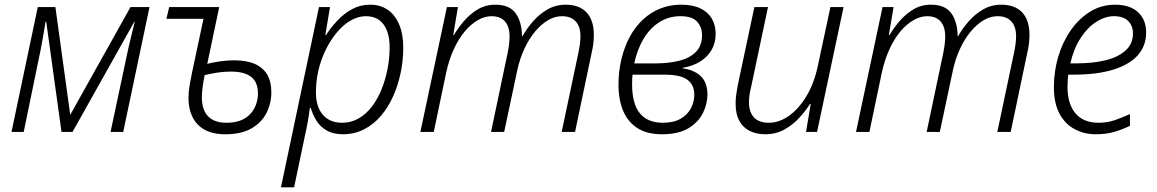

<svg xmlns="http://www.w3.org/2000/svg" viewBox="-20 -562 4929 818"><path d="M29 0 141 -532H216L279 -74H280L536 -532H617L505 0H451L527 -357Q534 -386 540.5 -414Q547 -442 554 -469H552L289 0H242L177 -469H174Q170 -444 165 -414.5Q160 -385 154 -354L81 0Z M940 10Q886 10 851.5 -9.5Q817 -29 800 -63.5Q783 -98 783 -144Q783 -171 788 -200Q793 -229 799 -257L847 -482H689L701 -532H914L863 -290Q886 -296 916.5 -300.5Q947 -305 978 -305Q1032 -305 1067 -289Q1102 -273 1119 -243Q1136 -213 1136 -169Q1136 -122 1115.5 -81Q1095 -40 1051.5 -15Q1008 10 940 10ZM945 -39Q979 -39 1004 -48.5Q1029 -58 1045.5 -75.5Q1062 -93 1070.5 -116Q1079 -139 1079 -164Q1079 -193 1068 -213.5Q1057 -234 1031.5 -245.5Q1006 -257 964 -257Q933 -257 905 -252.5Q877 -248 852 -242Q846 -212 843 -189.5Q840 -167 840 -148Q840 -94 866.5 -66.5Q893 -39 945 -39Z M1177 236 1339 -532H1386L1366 -413H1369Q1390 -445 1417.5 -474.5Q1445 -504 1480 -523Q1515 -542 1557 -542Q1600 -542 1631.5 -520.5Q1663 -499 1680.5 -458Q1698 -417 1698 -359Q1698 -305 1687 -252Q1676 -199 1655 -152Q1634 -105 1603 -68.5Q1572 -32 1531 -11Q1490 10 1441 10Q1400 10 1372 -6Q1344 -22 1328 -48Q1312 -74 1304 -102H1300Q1297 -77 1291.5 -45Q1286 -13 1280 12L1233 236ZM1438 -39Q1476 -39 1508 -57.5Q1540 -76 1564.5 -108Q1589 -140 1605.5 -181Q1622 -222 1631 -268Q1640 -314 1640 -360Q1640 -423 1614 -458Q1588 -493 1539 -493Q1512 -493 1485.5 -480.5Q1459 -468 1435.5 -445.5Q1412 -423 1392 -392.5Q1372 -362 1357 -326Q1342 -290 1334 -250Q1326 -210 1326 -168Q1326 -107 1355.5 -73Q1385 -39 1438 -39Z M1771 0 1884 -532H1931L1911 -413H1914Q1931 -442 1956 -471.5Q1981 -501 2014.5 -521.5Q2048 -542 2091 -542Q2150 -542 2176.5 -506Q2203 -470 2204 -408H2206Q2224 -440 2250.5 -470.5Q2277 -501 2312 -521.5Q2347 -542 2390 -542Q2448 -542 2479 -509Q2510 -476 2510 -413Q2510 -394 2507.5 -374.5Q2505 -355 2500 -334L2430 0H2373L2445 -341Q2449 -361 2451 -377Q2453 -393 2453 -407Q2453 -449 2432.5 -471Q2412 -493 2374 -493Q2344 -493 2315 -476Q2286 -459 2260 -428Q2234 -397 2214 -354Q2194 -311 2183 -259L2128 0H2072L2142 -333Q2147 -356 2149 -375Q2151 -394 2151 -406Q2151 -448 2131.5 -470.5Q2112 -493 2074 -493Q2045 -493 2015.5 -476Q1986 -459 1960 -428Q1934 -397 1913.5 -352.5Q1893 -308 1881 -253L1828 0Z M2800 10Q2737 10 2696 -16Q2655 -42 2635 -89.5Q2615 -137 2615 -201Q2615 -258 2627.5 -310Q2640 -362 2662.5 -404Q2685 -446 2717.5 -477Q2750 -508 2791.5 -525Q2833 -542 2881 -542Q2931 -542 2963.5 -526.5Q2996 -511 3012.5 -483Q3029 -455 3029 -418Q3029 -379 3011.5 -349Q2994 -319 2962.5 -299.5Q2931 -280 2888 -273V-271Q2938 -264 2966 -237Q2994 -210 2994 -159Q2994 -121 2975.5 -82Q2957 -43 2914.5 -16.5Q2872 10 2800 10ZM2804 -39Q2850 -39 2879.5 -56Q2909 -73 2923.5 -100.5Q2938 -128 2938 -159Q2938 -200 2909 -222Q2880 -244 2808 -244H2675Q2674 -238 2673.5 -228Q2673 -218 2673 -202Q2673 -120 2706 -79.5Q2739 -39 2804 -39ZM2775 -292Q2826 -292 2871 -302.5Q2916 -313 2943.5 -339.5Q2971 -366 2971 -412Q2971 -446 2950 -469.5Q2929 -493 2879 -493Q2829 -493 2789 -467.5Q2749 -442 2722 -397Q2695 -352 2682 -292Z M3240 10Q3201 10 3172.5 -5Q3144 -20 3129 -48.5Q3114 -77 3114 -120Q3114 -139 3116.5 -158Q3119 -177 3123 -198L3194 -532H3252L3180 -191Q3175 -172 3173 -156Q3171 -140 3171 -127Q3171 -84 3192.5 -61.5Q3214 -39 3256 -39Q3299 -39 3340.5 -68Q3382 -97 3415 -151Q3448 -205 3464 -280L3518 -532H3574L3461 0H3414L3434 -119H3431Q3414 -92 3386.5 -61.5Q3359 -31 3322.5 -10.5Q3286 10 3240 10Z M3627 0 3740 -532H3787L3767 -413H3770Q3787 -442 3812 -471.5Q3837 -501 3870.5 -521.5Q3904 -542 3947 -542Q4006 -542 4032.5 -506Q4059 -470 4060 -408H4062Q4080 -440 4106.5 -470.5Q4133 -501 4168 -521.5Q4203 -542 4246 -542Q4304 -542 4335 -509Q4366 -476 4366 -413Q4366 -394 4363.5 -374.5Q4361 -355 4356 -334L4286 0H4229L4301 -341Q4305 -361 4307 -377Q4309 -393 4309 -407Q4309 -449 4288.5 -471Q4268 -493 4230 -493Q4200 -493 4171 -476Q4142 -459 4116 -428Q4090 -397 4070 -354Q4050 -311 4039 -259L3984 0H3928L3998 -333Q4003 -356 4005 -375Q4007 -394 4007 -406Q4007 -448 3987.5 -470.5Q3968 -493 3930 -493Q3901 -493 3871.5 -476Q3842 -459 3816 -428Q3790 -397 3769.5 -352.5Q3749 -308 3737 -253L3684 0Z M4649 10Q4598 10 4557 -12.5Q4516 -35 4493 -79.5Q4470 -124 4470 -190Q4470 -259 4489 -322Q4508 -385 4543 -434.5Q4578 -484 4625.5 -513Q4673 -542 4731 -542Q4794 -542 4828.5 -510Q4863 -478 4863 -424Q4863 -365 4826 -325Q4789 -285 4720.5 -264.5Q4652 -244 4556 -244H4531Q4530 -233 4529 -219.5Q4528 -206 4528 -192Q4528 -119 4562 -79Q4596 -39 4660 -39Q4698 -39 4730.5 -50.5Q4763 -62 4794 -76V-26Q4764 -11 4728.5 -0.5Q4693 10 4649 10ZM4566 -292Q4635 -292 4689 -305Q4743 -318 4775 -346.5Q4807 -375 4807 -420Q4807 -451 4787 -472Q4767 -493 4726 -493Q4689 -493 4651.5 -469.5Q4614 -446 4584.5 -401Q4555 -356 4540 -292Z"/></svg>

Font: Noto Sans Display Light
Style: Italic
Weight: 300
Italic angle: -12°
Designer: Monotype Design Team
Foundry: Monotype Imaging Inc.
Version: Version 2.003